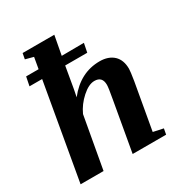

<svg xmlns="http://www.w3.org/2000/svg" viewBox="-164 -814 883 934"><g transform="rotate(-30 278.0 -347.0)"><path d="M253 -587 378 -588 368 -538H244L223 -416L215 -376Q290 -472 399 -472Q448 -472 477 -445Q505 -418 505 -369Q505 -355 497 -305L451 -45L507 -33L501 -1H313L362 -279Q373 -339 373 -355Q373 -402 329 -402Q297 -402 259 -368Q221 -334 201 -290L149 0H20L114 -537H43L53 -587H123L134 -650L89 -662L95 -694H273Z"/></g></svg>

Font: Libra Serif Modern
Style: Bold Italic
Weight: 700
Italic angle: -12°
Designer: Stefan Peev, Context Ltd
Foundry: Stefan Peev, Context Ltd
Version: Version 1.000